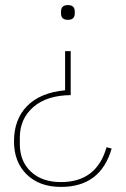

<svg xmlns="http://www.w3.org/2000/svg" viewBox="-20 -531 496 755"><path d="M220 204Q135 204 85 155Q35 106 35 25Q35 -62 87 -114.5Q139 -167 236 -176V-330H258V-157Q164 -156 111 -110Q58 -64 58 10V36Q58 103 101.5 144Q145 185 220 185Q360 185 399 48L419 53Q376 204 220 204ZM220 -478V-486Q220 -511 247 -511Q274 -511 274 -486V-478Q274 -453 247 -453Q220 -453 220 -478Z"/></svg>

Font: IBM Plex Sans Thin
Style: Regular
Weight: 100
Designer: Mike Abbink, Paul van der Laan, Pieter van Rosmalen
Foundry: Bold Monday
Version: Version 3.0